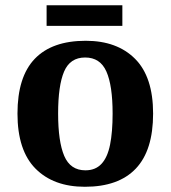

<svg xmlns="http://www.w3.org/2000/svg" viewBox="-20 -705 654 735"><path d="M304.9 10Q184.8 10 115.8 -59.6Q46.9 -129.2 46.9 -270.2Q46.9 -410.7 113 -479.8Q179.2 -548.9 308.1 -548.9Q428.2 -548.9 497.1 -479.8Q566.1 -410.7 566.1 -270.2Q566.1 -129.2 499.9 -59.6Q433.8 10 304.9 10ZM307 -53Q345.4 -53 368.4 -77.7Q391.5 -102.3 401.3 -150.9Q411.1 -199.6 411.1 -270.2Q411.1 -377.5 387.3 -431.2Q363.5 -484.9 305.9 -484.9Q248.4 -484.9 225.4 -431.2Q202.5 -377.5 202.5 -270.3Q202.5 -163.1 225.9 -108.1Q249.4 -53 307 -53ZM158.4 -606.1V-684.9H448.4V-606.1Z"/></svg>

Font: Noto Serif Sinhala
Style: Regular
Weight: 400
Designer: Jelle Bosma - Monotype Design Team
Foundry: Monotype Imaging Inc.
Version: Version 2.006